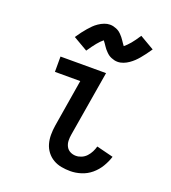

<svg xmlns="http://www.w3.org/2000/svg" viewBox="-141 -878 882 990"><g transform="rotate(20 300.0 -382.5)"><path d="M358 8Q332 8 308 3.5Q284 -1 263.5 -13Q243 -25 228.5 -44Q214 -63 207.5 -86Q201 -109 201 -134.5Q201 -160 205 -185L248 -446H109V-530H359L299 -171Q296 -154 296.5 -137Q297 -120 304.5 -105.5Q312 -91 326.5 -83.5Q341 -76 358 -76Q373 -76 388.5 -82.5Q404 -89 415.5 -101.5Q427 -114 434.5 -129Q442 -144 446 -159L538 -136Q529 -107 512.5 -79.5Q496 -52 471.5 -31.5Q447 -11 417 -1.5Q387 8 358 8ZM223 -604 144 -650Q156 -668 167 -682.5Q178 -697 188.5 -709Q199 -721 209 -731Q219 -741 233 -750.5Q247 -760 262.5 -766Q278 -772 293 -772Q303 -772 311.5 -770Q320 -768 328.5 -764.5Q337 -761 343.5 -756.5Q350 -752 357 -745Q364 -738 369 -731.5Q374 -725 378.5 -718.5Q383 -712 388 -704.5Q393 -697 397 -692Q412 -704 428 -723Q444 -742 464 -773L543 -727Q531 -709 520 -694.5Q509 -680 499 -668Q489 -656 478.5 -646Q468 -636 454.5 -626.5Q441 -617 425.5 -611Q410 -605 394 -605Q385 -605 376.5 -607Q368 -609 359.5 -612.5Q351 -616 344.5 -620.5Q338 -625 331 -632Q324 -639 318.5 -645.5Q313 -652 309 -658.5Q305 -665 299.5 -672.5Q294 -680 290 -685Q275 -673 259.5 -654Q244 -635 223 -604Z"/></g></svg>

Font: Iosevka Curly Slab MdEx
Style: Italic
Weight: 500
Width: 7
Italic angle: -9°
Monospace: yes
Designer: Belleve Invis
Foundry: Belleve Invis
Version: Version 11.0.0; ttfautohint (v1.8.3)